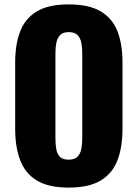

<svg xmlns="http://www.w3.org/2000/svg" viewBox="-20 -841 626 873"><path d="M292 12Q201 12 148 -20Q95 -52 72 -112Q49 -172 49 -255V-556Q49 -640 72 -699Q95 -758 148 -789.5Q201 -821 292 -821Q384 -821 437.5 -789.5Q491 -758 514 -699Q537 -640 537 -556V-255Q537 -172 514 -112Q491 -52 437.5 -20Q384 12 292 12ZM292 -115Q320 -115 333 -129Q346 -143 350 -165Q354 -187 354 -210V-600Q354 -624 350 -645.5Q346 -667 333 -681Q320 -695 292 -695Q266 -695 253 -681Q240 -667 236 -645.5Q232 -624 232 -600V-210Q232 -187 235.5 -165Q239 -143 251.5 -129Q264 -115 292 -115Z"/></svg>

Font: Oswald
Style: Bold
Weight: 700
Designer: Vernon Adams
Foundry: Vernon Adams
Version: Version 4.103;gftools[0.9.33.dev8+g029e19f]